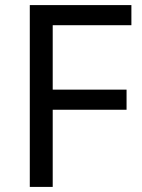

<svg xmlns="http://www.w3.org/2000/svg" viewBox="-20 -734 559 754"><path d="M97 -714H496V-635H187V-382H477V-303H187V0H97Z"/></svg>

Font: BC Sans
Style: Regular
Weight: 400
Designer: Monotype Design Team
Province of B.C.
Foundry: Monotype Imaging Inc.
Version: Version 2.000;GOOG;noto-source:20170915:90ef993387c0